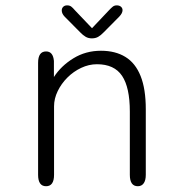

<svg xmlns="http://www.w3.org/2000/svg" viewBox="-20 -672 659 698"><path d="M481 5Q452 5 452 -36.5V-266.5Q452 -354 423.8 -396.2Q395.5 -438.5 332.5 -438.5Q303 -438.5 275 -425.2Q247 -412 225 -390Q203 -368 189.8 -340.8Q176.5 -313.5 176.5 -285.5V-36.5Q176.5 5 147.5 5Q118.5 5 118.5 -36.5V-443.5Q118.5 -485 147.5 -485Q173 -485 176 -450.5V-392Q202 -432.5 246.8 -460Q291.5 -487.5 347 -487.5Q399.5 -487.5 436 -465Q472.5 -442.5 491.2 -395.5Q510 -348.5 510 -275V-36.5Q510 -16.5 502.5 -5.8Q495 5 481 5ZM413.5 -611.5 357.5 -555Q346.5 -543.5 336.8 -538Q327 -532.5 314 -532.5Q301.5 -532.5 291.8 -538Q282 -543.5 271 -555L215 -611.5Q204.5 -622.5 204.5 -634Q204.5 -642 209.8 -647.2Q215 -652.5 224 -652.5Q233 -652.5 238.8 -648.2Q244.5 -644 252.5 -634.5L314.5 -569.5L376 -634.5Q384 -643 390 -647.8Q396 -652.5 404.5 -652.5Q414 -652.5 419.8 -647.5Q425.5 -642.5 425.5 -635Q425.5 -624 413.5 -611.5Z"/></svg>

Font: Sono Monospace Light
Style: Regular
Weight: 300
Version: Version 2.112